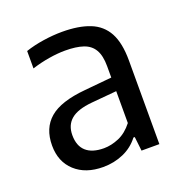

<svg xmlns="http://www.w3.org/2000/svg" viewBox="-90 -829 585 612"><g transform="rotate(-20 202.0 -523.0)"><path d="M160 -297.5Q100.5 -297.5 65 -330Q29.5 -362.5 29.5 -417.5Q29.5 -476 67 -508.2Q104.5 -540.5 188.5 -548L298.5 -558.5L307 -513L195.5 -503Q146.5 -498.5 124 -479.5Q101.5 -460.5 101.5 -426.5Q101.5 -390 122.2 -371.5Q143 -353 182.5 -353Q207.5 -353 233.8 -364.2Q260 -375.5 281 -402.5V-595.5Q281 -631 269.2 -651.2Q257.5 -671.5 233.2 -679.8Q209 -688 171.5 -688Q146.5 -688 117.2 -683.2Q88 -678.5 58 -669V-728Q86 -737.5 119.5 -742.5Q153 -747.5 183 -747.5Q239.5 -747.5 277.2 -732.5Q315 -717.5 333.8 -682.8Q352.5 -648 352.5 -589V-305H292L286.5 -353H282Q261 -325.5 229 -311.5Q197 -297.5 160 -297.5Z"/></g></svg>

Font: Encode Sans SemiCondensed
Style: Regular
Weight: 400
Width: 4
Designer: Multiple Designers
Foundry: Impallari Type
Version: Version 3.002